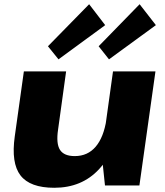

<svg xmlns="http://www.w3.org/2000/svg" viewBox="-20 -878 780 909"><path d="M255 -265Q245 -198 264 -168.5Q283 -139 334 -139Q395 -139 433 -183.5Q471 -228 484 -313L563 -400L553 -328Q530 -164 448.5 -76.5Q367 11 237 11Q122 11 77 -47.5Q32 -106 50 -233L93 -540H293ZM640 0H477L461 -152L515 -540H716ZM478 -759 257 -597 207 -659 402 -858ZM718 -759 496 -597 447 -659 641 -858Z"/></svg>

Font: Pathway Extreme 28pt ExtraBold
Style: Italic
Weight: 800
Italic angle: -8°
Designer: Eduardo Rodriguez Tunni
Foundry: Eduardo Rodriguez Tunni
Version: Version 1.001;gftools[0.9.26]